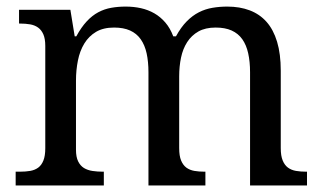

<svg xmlns="http://www.w3.org/2000/svg" viewBox="-20 -566 985 586"><path d="M296.9 -42V0H27.8V-42H41Q58.1 -42 72.3 -44.4Q86.4 -46.9 96.7 -54.4Q106.9 -62 112.5 -76.2Q118.2 -90.3 118.2 -113.8V-425.8Q118.2 -447.8 112.3 -461.2Q106.4 -474.6 96.2 -481.9Q85.9 -489.3 71.8 -491.7Q57.6 -494.1 41 -494.1H38.1V-536.1H194.8L208 -455.1H212.9Q228 -482.9 244.6 -500.7Q261.2 -518.6 280 -528.6Q298.8 -538.6 319.6 -542.2Q340.3 -545.9 363.8 -545.9Q388.2 -545.9 410.2 -541Q432.1 -536.1 450.9 -525.4Q469.7 -514.6 484.6 -497.3Q499.5 -480 508.8 -455.1H517.1Q532.2 -482.9 549.8 -500.7Q567.4 -518.6 587.2 -528.6Q606.9 -538.6 628.7 -542.2Q650.4 -545.9 673.8 -545.9Q711.9 -545.9 742.2 -534.4Q772.5 -522.9 793.5 -499.3Q814.5 -475.6 825.7 -438.5Q836.9 -401.4 836.9 -350.1V-113.8Q836.9 -90.3 842.8 -76.2Q848.6 -62 858.9 -54.4Q869.1 -46.9 883.3 -44.4Q897.5 -42 914.1 -42H917V0H743.2V-345.2Q743.2 -377.9 737.5 -403.3Q731.9 -428.7 719.5 -446.3Q707 -463.9 687 -472.9Q667 -481.9 638.2 -481.9Q606.9 -481.9 585.7 -470Q564.5 -458 551.3 -437.5Q538.1 -417 532.5 -390.1Q526.9 -363.3 526.9 -333V-113.8Q526.9 -90.3 532.7 -76.2Q538.6 -62 548.8 -54.4Q559.1 -46.9 573.2 -44.4Q587.4 -42 604 -42H606.9V0H433.1V-345.2Q433.1 -377.9 427.5 -403.3Q421.9 -428.7 409.4 -446.3Q397 -463.9 377 -472.9Q356.9 -481.9 328.1 -481.9Q295.4 -481.9 273.2 -468.8Q251 -455.6 237.3 -433.1Q223.6 -410.6 217.8 -381.3Q211.9 -352.1 211.9 -319.8V-108.9Q211.9 -86.9 218.5 -73.5Q225.1 -60.1 236.3 -53.2Q247.6 -46.4 262.5 -44.2Q277.3 -42 293.9 -42Z"/></svg>

Font: Droid Serif
Style: Regular
Weight: 400
Version: Version 1.00 build 112